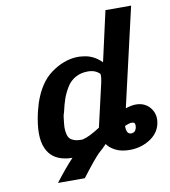

<svg xmlns="http://www.w3.org/2000/svg" viewBox="-88 -762 846 958"><g transform="rotate(-10 335.0 -283.0)"><path d="M91 -246Q99 -276 103 -289Q136 -387 198 -432Q260 -477 326 -481Q344 -482 362 -479Q413 -474 454 -433L511 -687H641L526 -187Q556 -197 578 -197Q625 -197 651.5 -163Q678 -129 667 -81Q656 -35 611 -7Q566 21 510 21Q466 21 437 5.5Q408 -10 396 -29Q390 -22 376 -9Q362 4 355 10Q328 37 264 121H128Q181 52 221 10Q197 10 180 6Q115 -7 91 -63Q63 -124 91 -246ZM219 -221Q215 -212 213 -198Q211 -184 209.5 -167.5Q208 -151 208 -148Q208 -122 213.5 -105.5Q219 -89 231.5 -82Q244 -75 255 -73Q266 -71 284 -71H287Q288 -71 289 -72H290Q321 -79 377 -115L428 -337Q433 -360 432 -377Q410 -401 371 -401Q335 -401 307.5 -385.5Q280 -370 263 -341.5Q246 -313 236.5 -285.5Q227 -258 219 -221ZM507 -101Q506 -59 531 -59Q552 -59 558 -82Q563 -107 550 -110Q548 -111 537 -111Q528 -110 507 -101Z"/></g></svg>

Font: Coval
Style: ExtraBold Italic
Weight: 800
Foundry: Context Ltd
Version: Version 001.000